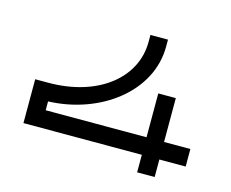

<svg xmlns="http://www.w3.org/2000/svg" viewBox="-88 -723 1016 846"><g transform="rotate(15 420.0 -300.0)"><path d="M500 -600V-568C500 -402.1 345 -280 120 -280H60V-80H600V0H680V-80H800V-160H680V-360H600V-160H140V-200.3C375.6 -208.5 580 -361.7 580 -568V-600Z"/></g></svg>

Font: KetosagCBd
Style: Regular
Weight: 500
Designer: gluk
Foundry: gluk
Version: Version 00.0024